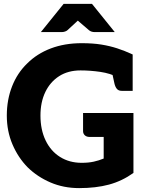

<svg xmlns="http://www.w3.org/2000/svg" viewBox="-20 -959 772 987"><path d="M387 8Q307 8 239.5 -21Q172 -50 122 -99Q73 -149 44 -217Q15 -285 15 -365Q15 -446 42 -515Q69 -584 120 -633Q170 -683 241 -710Q312 -737 400 -737Q457 -737 500.5 -730Q544 -723 582.5 -710.5Q621 -698 662 -679V-578L587 -561Q547 -582 495.5 -589.5Q444 -597 394 -597Q330 -597 284 -567.5Q238 -538 213 -486Q188 -434 188 -365Q188 -292 214.5 -237Q241 -182 289 -152Q337 -122 400 -122Q435 -122 462 -128Q489 -134 513 -144V-255H441Q425 -255 416 -263.5Q407 -272 407 -285V-378H666V-70Q607 -28 540 -10Q473 8 387 8ZM553 -600 662 -578V-492H606Q589 -492 580.5 -502.5Q572 -513 568 -531ZM190 -794 307 -939H453L570 -794H467Q449 -794 437 -804L380 -853L327 -804Q323 -800 314.5 -797Q306 -794 297 -794Z"/></svg>

Font: Aleo Black
Style: Regular
Weight: 900
Designer: Alessio Laiso
Foundry: Alessio Laiso
Version: Version 2.001;gftools[0.9.29]